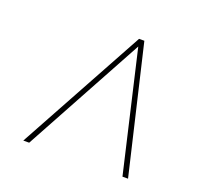

<svg xmlns="http://www.w3.org/2000/svg" viewBox="-86 -801 631 615"><g transform="rotate(20 229.5 -493.5)"><path d="M52 -277 289 -710H307L409 -277H390L295 -686L72 -277Z"/></g></svg>

Font: Georama Extended Thin
Style: Italic
Weight: 100
Width: 7
Italic angle: -9°
Designer: Jean-Baptiste Levee
Foundry: Production Type
Version: Version 1.000